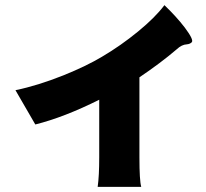

<svg xmlns="http://www.w3.org/2000/svg" viewBox="-20 -649 798 745"><path d="M359 76Q365 34 365 -39V-262Q229 -194 117 -166L40 -299Q127 -317 227 -357Q316 -393 376 -429Q449 -472 516 -527Q583 -582 618 -629Q664 -585 697 -542Q733 -494 724 -485Q717 -478 705 -477Q685 -476 666 -458Q604 -405 521 -349V-194V-39Q521 52 528 76Z"/></svg>

Font: GenSekiGothic TW H
Style: Regular
Weight: 900
Version: Version 1.501;PS 1;hotconv 16.6.51;makeotf.lib2.5.65220